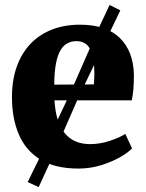

<svg xmlns="http://www.w3.org/2000/svg" viewBox="-20 -665 587 770"><path d="M295 11Q200 11 141.2 -25.5Q82.5 -62 55.2 -126.5Q28 -191 28 -275Q28 -344.5 47.5 -398.5Q67 -452.5 102.8 -489.8Q138.5 -527 188.8 -546.5Q239 -566 300.5 -566Q406 -566 460.5 -512.8Q515 -459.5 517 -364.5Q517 -330.5 514.8 -305.8Q512.5 -281 508.5 -262.5H198.5Q201 -219 211.2 -186.2Q221.5 -153.5 239.5 -131.2Q257.5 -109 283 -98Q308.5 -87 341.5 -87Q380.5 -87 420.5 -100.2Q460.5 -113.5 482.5 -128L509.5 -70Q494.5 -53.5 461.8 -34.8Q429 -16 385.5 -2.5Q342 11 295 11ZM197.5 -325.5 356.5 -326.5Q357 -337.5 357.8 -348.2Q358.5 -359 358.5 -370Q358.5 -430 342.8 -465Q327 -500 286 -500Q267.5 -500 251.8 -492.2Q236 -484.5 224 -465.8Q212 -447 205 -413Q198 -379 197.5 -325.5ZM135 85.5 91 65 141 -37 259.5 -287 372 -544 419.5 -645 462.5 -623.5 414 -522 294 -273 182.5 -17.5Z"/></svg>

Font: Merriweather 28pt Black
Style: Regular
Weight: 900
Version: Version 2.100